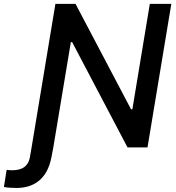

<svg xmlns="http://www.w3.org/2000/svg" viewBox="-115 -747 893 973"><path d="M45.1 0 36.6 49C27.3 100.9 -8.9 115.8 -53.3 115.8C-62.1 115.8 -73.2 115.1 -81.3 113.6L-95.2 200.6C-79.2 203.8 -53.6 205.6 -32 205.6C51.8 205.6 123.6 165.1 145.6 50.1L155.2 0L244 -533.4H250.7L531.2 0H632.5L753.2 -727.3H644.2L555.8 -193.2H549L267.8 -727.3H165.8Z"/></svg>

Font: Magic Ui Pro Medium
Style: Italic
Weight: 500
Italic angle: -9.39999°
Designer: Stefan Endress, Andreas Faust
Version: Version 1.000;FEAKit 1.0